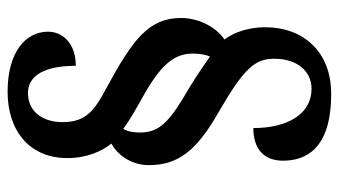

<svg xmlns="http://www.w3.org/2000/svg" viewBox="-218 -582 913 518"><g transform="rotate(-90 239.0 -323.5)"><path d="M244 113C359 113 424 37 424 -65C424 -107 412 -147 391 -175C423 -196 449 -243 449 -292C449 -379 392 -422 257 -495C201 -525 168 -548 168 -611C168 -670 200 -705 246 -705C307 -705 320 -634 320 -576C380 -576 412 -611 412 -651C412 -712 356 -760 250 -760C145 -760 71 -701 71 -599C71 -544 91 -504 110 -480C76 -461 52 -423 52 -379C52 -301 90 -251 191 -193C316 -121 339 -92 339 -40C339 19 307 60 258 60C189 60 152 -6 152 -97C95 -97 64 -68 64 -17C64 41 92 113 244 113ZM345 -214C326 -227 303 -244 262 -269C171 -322 140 -348 140 -403C140 -420 143 -438 150 -448C178 -427 212 -409 249 -388C331 -340 353 -305 353 -259C353 -240 349 -223 345 -214Z"/></g></svg>

Font: Noto Serif Sinhala Condensed ExtraBold
Style: Regular
Weight: 800
Width: 3
Designer: Jelle Bosma - Monotype Design Team
Foundry: Monotype Imaging Inc.
Version: Version 2.007